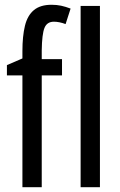

<svg xmlns="http://www.w3.org/2000/svg" viewBox="-20 -785 503 805"><path d="M240 -469H155V0H74V-469H9V-512L74 -540V-571Q74 -633 84.5 -676.5Q95 -720 122 -742.5Q149 -765 196 -765Q218 -765 236.5 -761Q255 -757 276 -749L255 -684Q242 -689 229.5 -691.5Q217 -694 206 -694Q177 -694 166.5 -668Q156 -642 155 -574V-537H240ZM399 0H318V-760H399Z"/></svg>

Font: Noto Sans ExtraCondensed
Style: Regular
Weight: 400
Width: 2
Designer: Monotype Design Team
Foundry: Monotype Imaging Inc.
Version: Version 2.013